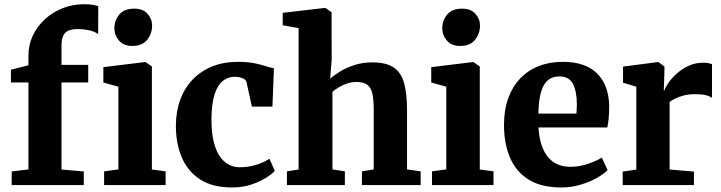

<svg xmlns="http://www.w3.org/2000/svg" viewBox="-20 -856 3334 888"><path d="M34 0V-63L111.5 -72.5V-474.5H30.5V-533.5L111.5 -554V-598Q111.5 -648.5 132 -691.8Q152.5 -735 188.5 -767.8Q224.5 -800.5 270.8 -818.5Q317 -836.5 368.5 -836.5Q396.5 -836.5 412.2 -833.2Q428 -830 434.5 -827.5L434 -698Q420 -709.5 394 -715.5Q368 -721.5 339 -721.5Q312 -721.5 295.8 -714Q279.5 -706.5 272 -689.8Q264.5 -673 264.5 -644.5V-556H388V-474.5H264.5V-72L367.5 -63V0ZM461.5 0V-63.5L527.5 -72.5V-455L458 -474.5V-545.5L651 -569H653L682.5 -548.5V-72L746 -63.5V0ZM591.5 -643.5Q551 -643.5 530 -668.8Q509 -694 509 -724Q509 -762 532 -789Q555 -816 600 -816H601Q641.5 -816 662.5 -792Q683.5 -768 683.5 -738Q683.5 -700 660.5 -671.8Q637.5 -643.5 592.5 -643.5Z M1053.5 11Q963 11 905.8 -26Q848.5 -63 821 -127.5Q793.5 -192 793.5 -273.5Q793.5 -340 813.5 -394.5Q833.5 -449 871.2 -488.2Q909 -527.5 961.8 -548.8Q1014.5 -570 1079.5 -570Q1124 -570 1155.5 -563.8Q1187 -557.5 1209 -550.2Q1231 -543 1247 -540L1240 -363H1145L1120 -476.5Q1118 -485 1109 -490.5Q1100 -496 1088.2 -498.5Q1076.5 -501 1066.5 -501Q1035 -501 1010.8 -482Q986.5 -463 972.5 -419.8Q958.5 -376.5 958 -303.5Q958 -248.5 967 -207Q976 -165.5 993.2 -138Q1010.5 -110.5 1034.8 -96.5Q1059 -82.5 1088 -82.5Q1119 -82.5 1144.5 -88.2Q1170 -94 1190.5 -103Q1211 -112 1226.5 -121.5L1251 -65.5Q1238.5 -51.5 1210 -33.5Q1181.5 -15.5 1141.5 -2.2Q1101.5 11 1053.5 11Z M1361 -72V-726L1287.5 -739V-796.5L1483 -819.5H1485L1513.5 -799.5L1514 -580.5L1507 -492Q1524 -507.5 1552.8 -525.2Q1581.5 -543 1619.5 -555.2Q1657.5 -567.5 1702 -567.5Q1766 -567.5 1800.8 -544Q1835.5 -520.5 1849 -471.5Q1862.5 -422.5 1862.5 -346.5V-72.5L1925.5 -63.5V0H1654V-63.5L1708.5 -72.5V-346.5Q1708.5 -392.5 1702.5 -421.2Q1696.5 -450 1679.2 -463.5Q1662 -477 1628.5 -477Q1607 -477 1586.5 -470.2Q1566 -463.5 1548.2 -453Q1530.5 -442.5 1517.5 -431.5V-72.5L1575 -63.5V0H1307V-63.5Z M1978 0V-63.5L2044 -72.5V-455L1974.5 -474.5V-545.5L2167.5 -569H2169.5L2199 -548.5V-72L2262.5 -63.5V0ZM2108 -643.5Q2067.5 -643.5 2046.5 -668.8Q2025.5 -694 2025.5 -724Q2025.5 -762 2048.5 -789Q2071.5 -816 2116.5 -816H2117.5Q2158 -816 2179 -792Q2200 -768 2200 -738Q2200 -700 2177 -671.8Q2154 -643.5 2109 -643.5Z M2576 11Q2482.5 11 2424 -26Q2365.5 -63 2338.2 -128.2Q2311 -193.5 2311 -278Q2311 -347 2330.5 -401.2Q2350 -455.5 2385.8 -493Q2421.5 -530.5 2471.5 -550.2Q2521.5 -570 2583 -570Q2687 -570 2741 -516.8Q2795 -463.5 2797.5 -367.5Q2797.5 -334 2795.2 -309.5Q2793 -285 2789 -266.5H2470.5Q2473 -223 2483.5 -189.2Q2494 -155.5 2512.5 -132Q2531 -108.5 2557.5 -96.5Q2584 -84.5 2619 -84.5Q2659.5 -84.5 2700 -98.5Q2740.5 -112.5 2763.5 -127L2790 -69.5Q2774.5 -52.5 2741.8 -33.8Q2709 -15 2665.8 -2Q2622.5 11 2576 11ZM2470 -330.5H2646Q2646.5 -341 2647.2 -351.5Q2648 -362 2648 -372.5Q2648 -431.5 2630.2 -467Q2612.5 -502.5 2567.5 -502.5Q2547 -502.5 2529.8 -495Q2512.5 -487.5 2499.5 -468.8Q2486.5 -450 2478.8 -416.5Q2471 -383 2470 -330.5Z M2860 0V-62.5L2923 -71.5V-455L2861.5 -473.5V-548L3023 -569H3025.5L3053 -548.5V-525.5L3050 -438H3053Q3057.5 -452.5 3072.2 -473.8Q3087 -495 3110.5 -516.2Q3134 -537.5 3165 -551.8Q3196 -566 3233 -566Q3247.5 -566 3257.2 -563.8Q3267 -561.5 3273 -559.5V-403Q3262 -411.5 3243.8 -416Q3225.5 -420.5 3194.5 -420.5Q3165.5 -420.5 3142.5 -414.5Q3119.5 -408.5 3103.2 -400.2Q3087 -392 3077 -385V-72L3189.5 -62.5V0Z"/></svg>

Font: Merriweather ExtraBold
Style: Regular
Weight: 800
Version: Version 2.100